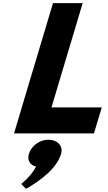

<svg xmlns="http://www.w3.org/2000/svg" viewBox="-20 -845 684 1216"><path d="M503.5 -825H315.5L68.8 0H575.2L624.6 -165H306.1ZM284.7 40C345.2 40 381.7 80 366.7 130C338.9 223 235.1 299 144.8 351L114.1 320C114.1 320 174.5 275 208.5 210C170.7 201 150.9 170 162.9 130C177.8 80 229.8 40 284.7 40Z"/></svg>

Font: Hussar
Style: BdSuprExtOblThree
Weight: 700
Foundry: Cannot Into Space Fonts
Version: Version 2.00